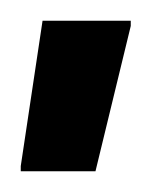

<svg xmlns="http://www.w3.org/2000/svg" viewBox="-20 -734 146 185"><path d="M0 -569V-574L21 -714H106V-709L72 -569Z"/></svg>

Font: Saira Ultra Condensed SemiBold
Style: Regular
Weight: 600
Width: 1
Designer: Hector Gatti with collaboration of the Omnibus-Type team
Foundry: Omnibus-Type
Version: Version 1.001; ttfautohint (v1.8)